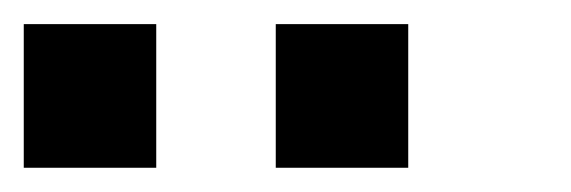

<svg xmlns="http://www.w3.org/2000/svg" viewBox="-180 -713 476 160"><path d="M160.2 -573.2H49.8V-692.9H160.2ZM-49.8 -573.2H-160.2V-692.9H-49.8Z"/></svg>

Font: Perun
Style: Bold
Weight: 700
Foundry: Copyright (c) Stefan Peev, Context Ltd, 2016
Version: Version 1.0000